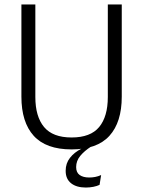

<svg xmlns="http://www.w3.org/2000/svg" viewBox="-20 -659 642 861"><path d="M365 182Q323 182 298.8 162.8Q274.5 143.5 274.5 107.5V106.5Q274.5 73.5 293.8 48.8Q313 24 346 7.5V1L389 -25.5V-2Q358 18 339.8 40.2Q321.5 62.5 321.5 90V90.5Q321.5 114.5 337.2 125.8Q353 137 380 137Q393.5 137 406.8 134.5Q420 132 433.5 126L426.5 170Q415 175.5 398.5 178.8Q382 182 365 182ZM301 11Q186.5 11 131.2 -50Q76 -111 76 -225.5V-639H138.5V-224Q138.5 -136.5 177.5 -89.5Q216.5 -42.5 301 -42.5Q386 -42.5 424.8 -89.5Q463.5 -136.5 463.5 -224V-639H526V-225.5Q526 -111 470.8 -50Q415.5 11 301 11Z"/></svg>

Font: Anek Latin Light
Style: Regular
Weight: 300
Designer: Yesha Goshar
Foundry: Ek Type
Version: Version 1.003